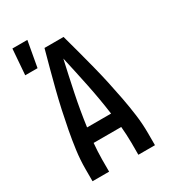

<svg xmlns="http://www.w3.org/2000/svg" viewBox="-198 -915 896 1012"><g transform="rotate(-30 250.0 -408.5)"><path d="M60 0V-74Q60 -130 67.5 -186Q75 -242 85.5 -297.5Q96 -353 108 -408Q120 -463 134 -517.5Q148 -572 162.5 -626.5Q177 -681 192 -735H308Q323 -681 337.5 -626.5Q352 -572 366 -517.5Q380 -463 392 -408Q404 -353 414.5 -297.5Q425 -242 432.5 -186Q440 -130 440 -74V0H339V-74Q339 -98 337.5 -123Q336 -148 334 -172H166Q164 -148 162.5 -123Q161 -98 161 -74V0ZM177 -260H323Q310 -355 290.5 -449.5Q271 -544 250 -637Q229 -544 209.5 -449.5Q190 -355 177 -260ZM32 -661 44 -817H135L107 -661Z"/></g></svg>

Font: Iosevka Curly Semibold
Style: Regular
Weight: 600
Monospace: yes
Designer: Belleve Invis
Foundry: Belleve Invis
Version: Version 22.1.2; ttfautohint (v1.8.4)